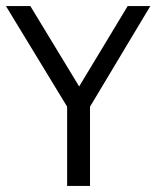

<svg xmlns="http://www.w3.org/2000/svg" viewBox="-34 -615 518 635"><path d="M188 0V-294.2L204.5 -235.1L-14.4 -595H66.3L238.3 -311.7H217.3L388.3 -595H463.2L247.5 -235.1L263.7 -293.5V0Z"/></svg>

Font: Encode Sans SC Condensed Thin
Style: Regular
Weight: 100
Width: 3
Designer: Multiple Designers
Foundry: Impallari Type
Version: Version 3.002